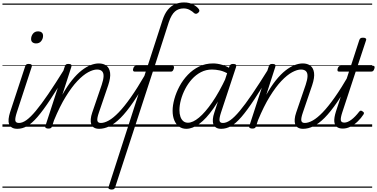

<svg xmlns="http://www.w3.org/2000/svg" viewBox="-20 -1039 3091 1574"><path d="M123 17Q95 17 78.5 7Q62 -3 55 -21Q48 -39 50.5 -63.5Q53 -88 62 -117L186 -494Q190 -506 196 -510.5Q202 -515 215 -515Q232 -515 238 -508.5Q244 -502 240 -491L118 -118Q103 -72 105.5 -51.5Q108 -31 136 -31Q147 -31 151.5 -23.5Q156 -16 154 -7Q152 2 144.5 9.5Q137 17 123 17ZM276 -683Q258 -683 246.5 -692Q235 -701 235 -719Q235 -743 250 -762.5Q265 -782 293 -782Q310 -782 321.5 -773Q333 -764 333 -745Q333 -722 318 -702.5Q303 -683 276 -683ZM0 490H300V500H0ZM0 -20H300V0H0ZM0 -505H300V-500H0ZM0 -1010H300V-1000H0Z M122 17Q111 17 106 9.5Q101 2 102.5 -7Q104 -16 112.5 -23.5Q121 -31 136 -31Q164 -31 197 -54.5Q230 -78 273.5 -130Q317 -182 375 -267Q433 -352 510 -476Q516 -486 525.5 -485Q535 -484 540.5 -476Q546 -468 540 -459Q455 -318 394 -225.5Q333 -133 287 -80Q241 -27 202 -5Q163 17 122 17ZM300 490V500ZM300 -20V0ZM300 -505V-500ZM300 -1010V-1000Z M793 17Q767 17 750.5 7Q734 -3 728 -20.5Q722 -38 724 -62.5Q726 -87 736 -116L814 -344Q828 -386 829 -413.5Q830 -441 816.5 -455Q803 -469 775 -469Q744 -469 702.5 -446.5Q661 -424 614.5 -375Q568 -326 519 -246.5Q470 -167 423 -53L407 -4Q404 6 397.5 10.5Q391 15 376 15Q364 15 356 10Q348 5 352 -6L511 -494Q515 -506 521 -510.5Q527 -515 540 -515Q557 -515 563 -509Q569 -503 565 -491L491 -262Q531 -333 570.5 -382Q610 -431 649 -461.5Q688 -492 723.5 -505.5Q759 -519 790 -519Q828 -519 852.5 -500.5Q877 -482 882.5 -442.5Q888 -403 867 -340L791 -117Q775 -71 778 -51Q781 -31 807 -31Q817 -31 821 -23.5Q825 -16 823.5 -7Q822 2 814.5 9.5Q807 17 793 17ZM300 490H971V500H300ZM300 -20H971V0H300ZM300 -505H971V-500H300ZM300 -1010H971V-1000H300Z M793 17Q782 17 777 9.5Q772 2 773.5 -7Q775 -16 783.5 -23.5Q792 -31 807 -31Q836 -31 872.5 -51.5Q909 -72 953.5 -118Q998 -164 1052 -240.5Q1106 -317 1171 -429Q1178 -439 1187 -438Q1196 -437 1201 -429Q1206 -421 1200 -410Q1130 -286 1073.5 -203.5Q1017 -121 969 -73Q921 -25 877.5 -4Q834 17 793 17ZM971 490V500ZM971 -20V0ZM971 -505V-500ZM971 -1010V-1000Z M1233 -452 924 496Q921 506 914.5 510.5Q908 515 894 515Q883 515 874.5 510Q866 505 870 494L1175 -452H1083Q1076 -452 1072 -458Q1068 -464 1072 -476Q1078 -500 1095 -500H1191L1312 -873Q1329 -926 1355 -958Q1381 -990 1415 -1004.5Q1449 -1019 1489 -1019Q1533 -1019 1564.5 -1001.5Q1596 -984 1610 -964Q1616 -955 1614 -947.5Q1612 -940 1603 -933Q1595 -926 1587 -926Q1579 -926 1572 -931Q1557 -946 1534.5 -958Q1512 -970 1485 -970Q1443 -970 1414 -944.5Q1385 -919 1364 -858L1249 -500H1395Q1411 -500 1405 -477Q1398 -452 1383 -452ZM971 490H1337V500H971ZM971 -20H1337V0H971ZM971 -505H1337V-500H971ZM971 -1010H1337V-1000H971Z M1507 17Q1474 17 1448.5 -1Q1423 -19 1409 -52.5Q1395 -86 1395 -131Q1395 -175 1409.5 -227.5Q1424 -280 1451.5 -331.5Q1479 -383 1519.5 -425.5Q1560 -468 1612 -493.5Q1664 -519 1727 -519Q1763 -519 1803 -507Q1843 -495 1875 -472L1861 -428Q1818 -454 1783 -461.5Q1748 -469 1718 -469Q1669 -469 1627.5 -447.5Q1586 -426 1553.5 -390Q1521 -354 1498 -309.5Q1475 -265 1463 -220Q1451 -175 1451 -136Q1451 -106 1459 -82.5Q1467 -59 1482.5 -46Q1498 -33 1521 -33Q1561 -33 1611.5 -75Q1662 -117 1719.5 -200Q1777 -283 1835 -407L1853 -369Q1790 -236 1730 -150.5Q1670 -65 1614 -24Q1558 17 1507 17ZM1794 17Q1767 17 1751.5 7Q1736 -3 1729.5 -20.5Q1723 -38 1725 -62.5Q1727 -87 1737 -116L1860 -494Q1865 -506 1871.5 -510.5Q1878 -515 1891 -515Q1909 -515 1914 -508Q1919 -501 1915 -489L1792 -117Q1777 -71 1779.5 -51Q1782 -31 1807 -31Q1817 -31 1821.5 -23.5Q1826 -16 1824.5 -7Q1823 2 1815.5 9.5Q1808 17 1794 17ZM1337 490H1972V500H1337ZM1337 -20H1972V0H1337ZM1337 -505H1972V-500H1337ZM1337 -1010H1972V-1000H1337Z M1794 17Q1783 17 1778 9.5Q1773 2 1774.5 -7Q1776 -16 1784.5 -23.5Q1793 -31 1808 -31Q1836 -31 1869 -54.5Q1902 -78 1945.5 -130Q1989 -182 2047 -267Q2105 -352 2182 -476Q2188 -486 2197.5 -485Q2207 -484 2212.5 -476Q2218 -468 2212 -459Q2127 -318 2066 -225.5Q2005 -133 1959 -80Q1913 -27 1874 -5Q1835 17 1794 17ZM1972 490V500ZM1972 -20V0ZM1972 -505V-500ZM1972 -1010V-1000Z M2465 17Q2439 17 2422.5 7Q2406 -3 2400 -20.5Q2394 -38 2396 -62.5Q2398 -87 2408 -116L2486 -344Q2500 -386 2501 -413.5Q2502 -441 2488.5 -455Q2475 -469 2447 -469Q2416 -469 2374.5 -446.5Q2333 -424 2286.5 -375Q2240 -326 2191 -246.5Q2142 -167 2095 -53L2079 -4Q2076 6 2069.5 10.5Q2063 15 2048 15Q2036 15 2028 10Q2020 5 2024 -6L2183 -494Q2187 -506 2193 -510.5Q2199 -515 2212 -515Q2229 -515 2235 -509Q2241 -503 2237 -491L2163 -262Q2203 -333 2242.5 -382Q2282 -431 2321 -461.5Q2360 -492 2395.5 -505.5Q2431 -519 2462 -519Q2500 -519 2524.5 -500.5Q2549 -482 2554.5 -442.5Q2560 -403 2539 -340L2463 -117Q2447 -71 2450 -51Q2453 -31 2479 -31Q2489 -31 2493 -23.5Q2497 -16 2495.5 -7Q2494 2 2486.5 9.5Q2479 17 2465 17ZM1972 490H2643V500H1972ZM1972 -20H2643V0H1972ZM1972 -505H2643V-500H1972ZM1972 -1010H2643V-1000H1972Z M2465 17Q2454 17 2449 9.5Q2444 2 2445.5 -7Q2447 -16 2455.5 -23.5Q2464 -31 2479 -31Q2508 -31 2544.5 -51.5Q2581 -72 2625.5 -118Q2670 -164 2724 -240.5Q2778 -317 2843 -429Q2850 -439 2859 -438Q2868 -437 2873 -429Q2878 -421 2872 -410Q2802 -286 2745.5 -203.5Q2689 -121 2641 -73Q2593 -25 2549.5 -4Q2506 17 2465 17ZM2643 490V500ZM2643 -20V0ZM2643 -505V-500ZM2643 -1010V-1000Z M2790 15Q2759 15 2741 1Q2723 -13 2720.5 -43.5Q2718 -74 2734 -125L2841 -452H2760Q2750 -452 2747.5 -458.5Q2745 -465 2748 -477Q2752 -489 2758.5 -494.5Q2765 -500 2775 -500H2857L2925 -709Q2929 -721 2935.5 -725.5Q2942 -730 2956 -730Q2972 -730 2978.5 -724Q2985 -718 2980 -706L2912 -500H3037Q3047 -500 3050 -494Q3053 -488 3049 -476Q3045 -463 3039 -457.5Q3033 -452 3023 -452H2896L2786 -118Q2771 -72 2774 -53Q2777 -34 2803 -34Q2829 -34 2860.5 -57.5Q2892 -81 2925 -124Q2932 -132 2938 -132Q2944 -132 2952 -126Q2963 -120 2963.5 -113.5Q2964 -107 2960 -101Q2940 -70 2912.5 -43.5Q2885 -17 2854 -1Q2823 15 2790 15ZM2643 490H3031V500H2643ZM2643 -20H3031V0H2643ZM2643 -505H3031V-500H2643ZM2643 -1010H3031V-1000H2643Z"/></svg>

Font: Playwrite NZ Guides
Style: Regular
Weight: 400
Designer: Veronika Burian, José Scaglione
Foundry: TypeTogether
Version: Version 1.003